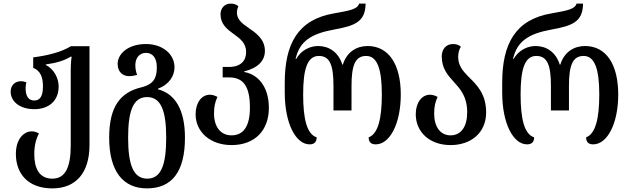

<svg xmlns="http://www.w3.org/2000/svg" viewBox="-20 -792 3490 1064"><path d="M270 252C399 252 476 168 476 11V-536H373C319 -503 247 -485 164 -474V-416C206 -399 218 -362 218 -313C218 -261 203 -235 170 -235C137 -235 122 -260 122 -303C122 -313 123 -326 126 -336C116 -340 105 -342 97 -342C60 -342 39 -316 39 -284C39 -231 88 -187 170 -187C248 -187 305 -231 305 -313C305 -359 279 -409 234 -432V-435C288 -442 336 -456 372 -478H377C373 -451 372 -427 372 -404V13C372 137 341 198 270 198C195 198 170 137 170 63C170 11 181 -25 196 -52C184 -60 170 -64 156 -64C112 -64 68 -22 68 61C68 169 134 252 270 252Z M794 252C932 252 1005 161 1005 -29C1005 -183 951 -272 856 -297V-301C919 -324 947 -373 947 -419C947 -494 879 -548 789 -548C690 -548 632 -494 632 -438C632 -390 664 -370 695 -370C711 -370 727 -373 740 -377C736 -388 730 -404 730 -431C730 -470 752 -499 789 -499C826 -499 849 -471 849 -420C849 -366 837 -326 763 -308C647 -280 585 -202 585 -29C585 161 665 252 794 252ZM796 198C719 198 690 121 690 -29C690 -177 718 -254 795 -254C873 -254 901 -177 901 -29C901 121 873 198 796 198Z M1263 12C1393 12 1470 -70 1470 -194C1470 -310 1411 -380 1333 -393V-396C1411 -416 1448 -456 1448 -510C1448 -577 1396 -611 1351 -642C1320 -663 1293 -686 1293 -721C1293 -733 1295 -744 1301 -757C1291 -766 1279 -772 1259 -772C1221 -772 1202 -743 1202 -713C1202 -659 1237 -631 1273 -605C1310 -579 1344 -553 1344 -504C1344 -455 1314 -421 1248 -421H1214V-363H1250C1329 -363 1365 -313 1365 -195C1365 -94 1330 -42 1263 -42C1201 -42 1166 -91 1166 -163C1166 -201 1172 -227 1185 -255C1170 -263 1156 -267 1143 -267C1095 -267 1064 -220 1064 -159C1064 -61 1145 12 1263 12Z M1696 8C1720 8 1735 -4 1735 -31C1681 -48 1660 -132 1660 -268C1660 -404 1681 -482 1747 -482C1809 -482 1828 -429 1828 -316V-180H1928V-316C1928 -429 1948 -482 2009 -482C2071 -482 2096 -409 2096 -268C2096 -135 2075 -50 2023 -31C2023 -6 2035 8 2062 8C2141 8 2201 -108 2201 -268C2201 -437 2133 -537 2017 -537C1957 -537 1902 -505 1880 -434H1877C1855 -505 1801 -537 1743 -537C1698 -537 1649 -514 1621 -465H1618C1640 -564 1705 -605 1830 -628C1947 -649 2005 -671 2006 -772H1970C1961 -740 1915 -733 1832 -718C1630 -684 1558 -548 1558 -333V-279C1558 -108 1619 8 1696 8Z M2477 12C2589 12 2674 -55 2674 -169C2674 -274 2620 -324 2575 -368C2545 -399 2519 -429 2519 -477C2519 -498 2525 -520 2534 -533C2524 -542 2511 -548 2490 -548C2452 -548 2428 -519 2428 -480C2428 -411 2462 -375 2496 -337C2532 -297 2569 -256 2569 -170C2569 -91 2536 -42 2477 -42C2419 -42 2386 -91 2386 -162C2386 -201 2392 -227 2405 -255C2390 -263 2376 -267 2363 -267C2315 -267 2284 -220 2284 -159C2284 -61 2360 12 2477 12Z M2901 8C2925 8 2940 -4 2940 -31C2886 -48 2865 -132 2865 -268C2865 -404 2886 -482 2952 -482C3014 -482 3033 -429 3033 -316V-180H3133V-316C3133 -429 3153 -482 3214 -482C3276 -482 3301 -409 3301 -268C3301 -135 3280 -50 3228 -31C3228 -6 3240 8 3267 8C3346 8 3406 -108 3406 -268C3406 -437 3338 -537 3222 -537C3162 -537 3107 -505 3085 -434H3082C3060 -505 3006 -537 2948 -537C2903 -537 2854 -514 2826 -465H2823C2845 -564 2910 -605 3035 -628C3152 -649 3210 -671 3211 -772H3175C3166 -740 3120 -733 3037 -718C2835 -684 2763 -548 2763 -333V-279C2763 -108 2824 8 2901 8Z"/></svg>

Font: Noto Serif Georgian Condensed Medium
Style: Regular
Weight: 500
Width: 3
Designer: Monotype Design Team, Akaki Razmadze
Foundry: Google LLC
Version: Version 2.003